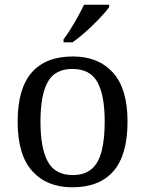

<svg xmlns="http://www.w3.org/2000/svg" viewBox="-20 -786 617 816"><path d="M287 10Q179 10 117 -59Q55 -128 55 -269Q55 -409 114.5 -477.5Q174 -546 290 -546Q398 -546 460 -477.5Q522 -409 522 -269Q522 -128 462.5 -59Q403 10 287 10ZM289 -42Q339 -42 369 -67.5Q399 -93 412 -144Q425 -195 425 -269Q425 -381 394 -437Q363 -493 288 -493Q213 -493 182.5 -437Q152 -381 152 -269Q152 -157 183 -99.5Q214 -42 289 -42ZM250 -619Q265 -638 281 -664Q297 -690 312 -717Q327 -744 337 -766H444V-756Q435 -743 417 -723Q399 -703 376.5 -681Q354 -659 331 -639.5Q308 -620 288 -606H250Z"/></svg>

Font: Noto Rashi Hebrew
Style: Regular
Weight: 400
Version: Version 1.006